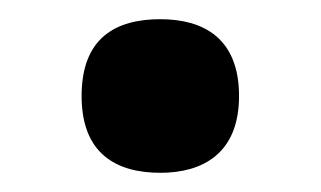

<svg xmlns="http://www.w3.org/2000/svg" viewBox="-20 -455 334 200"><path d="M147 -275C191 -275 229 -295 229 -355C229 -416 191 -435 147 -435C101 -435 65 -416 65 -355C65 -295 101 -275 147 -275Z"/></svg>

Font: Noto Serif Georgian Bold
Style: Regular
Weight: 700
Designer: Monotype Design Team, Akaki Razmadze
Foundry: Google LLC
Version: Version 2.003